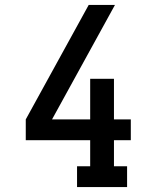

<svg xmlns="http://www.w3.org/2000/svg" viewBox="-20 -755 640 775"><path d="M291 0V-84H344V-189H84V-273L338 -735H444L190 -273H344V-437H440V-273H508V-189H440V-84H493V0Z"/></svg>

Font: Iosevka Curly Slab MdEx
Style: Regular
Weight: 500
Width: 7
Monospace: yes
Designer: Belleve Invis
Foundry: Belleve Invis
Version: Version 11.1.0; ttfautohint (v1.8.3)